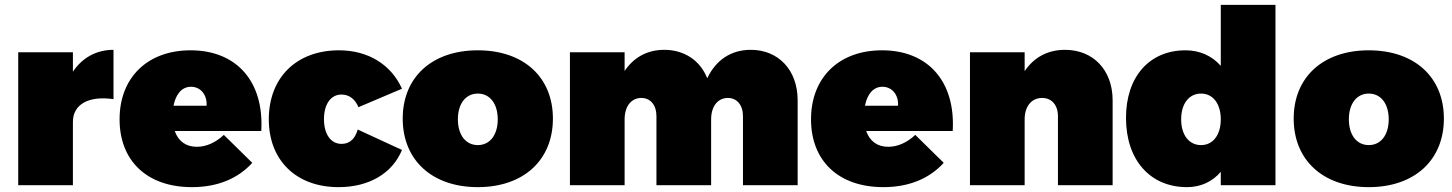

<svg xmlns="http://www.w3.org/2000/svg" viewBox="-20 -762 5976 790"><path d="M280 -467V-547H55V0H280V-261C280 -333 346 -369 447 -354V-557C376 -557 318 -524 280 -467Z M764 -555C588 -555 472 -444 472 -271C472 -102 583 8 770 8C876 8 960 -28 1018 -92L901 -207C867 -175 828 -158 790 -158C746 -158 714 -180 699 -223H1055C1067 -425 955 -555 764 -555ZM830 -327H694C703 -373 727 -405 766 -405C805 -405 833 -372 830 -327Z M1455 -321 1634 -397C1589 -497 1494 -555 1375 -555C1200 -555 1086 -443 1086 -271C1086 -102 1199 8 1373 8C1498 8 1594 -48 1634 -145L1452 -229C1440 -188 1417 -170 1385 -170C1341 -170 1313 -210 1313 -272C1313 -333 1341 -373 1385 -373C1417 -373 1441 -354 1455 -321Z M1946 -555C1758 -555 1637 -445 1637 -274C1637 -103 1758 8 1946 8C2134 8 2255 -103 2255 -274C2255 -445 2134 -555 1946 -555ZM1946 -377C1996 -377 2028 -335 2028 -271C2028 -207 1996 -165 1946 -165C1896 -165 1864 -207 1864 -271C1864 -335 1896 -377 1946 -377Z M3069 -557C2987 -557 2925 -514 2890 -440C2861 -513 2796 -557 2713 -557C2642 -557 2587 -525 2550 -470V-547H2325V0H2550V-271C2550 -324 2577 -359 2619 -359C2656 -359 2681 -330 2681 -284V0H2906V-271C2906 -324 2933 -359 2975 -359C3012 -359 3037 -330 3037 -284V0H3262V-349C3262 -475 3182 -557 3069 -557Z M3609 -555C3433 -555 3317 -444 3317 -271C3317 -102 3428 8 3615 8C3721 8 3805 -28 3863 -92L3746 -207C3712 -175 3673 -158 3635 -158C3591 -158 3559 -180 3544 -223H3900C3912 -425 3800 -555 3609 -555ZM3675 -327H3539C3548 -373 3572 -405 3611 -405C3650 -405 3678 -372 3675 -327Z M4362 -557C4290 -557 4233 -525 4196 -469V-547H3971V0H4196V-271C4196 -324 4224 -359 4268 -359C4307 -359 4333 -330 4333 -284V0H4558V-349C4558 -475 4477 -557 4362 -557Z M5003 -742V-491C4967 -532 4917 -555 4858 -555C4709 -555 4613 -446 4613 -277C4613 -104 4712 8 4864 8C4920 8 4968 -14 5003 -55V0H5228V-742ZM4922 -165C4872 -165 4840 -207 4840 -271C4840 -335 4872 -377 4922 -377C4971 -377 5003 -335 5003 -271C5003 -207 4971 -165 4922 -165Z M5612 -555C5424 -555 5303 -445 5303 -274C5303 -103 5424 8 5612 8C5800 8 5921 -103 5921 -274C5921 -445 5800 -555 5612 -555ZM5612 -377C5662 -377 5694 -335 5694 -271C5694 -207 5662 -165 5612 -165C5562 -165 5530 -207 5530 -271C5530 -335 5562 -377 5612 -377Z"/></svg>

Font: Montserrat-Arabic Black
Style: Regular
Weight: 900
Designer: Mohamed Gaber
Foundry: Kief Type Foundry
Version: Version 5.008;PS 005.008;hotconv 1.0.88;makeotf.lib2.5.64775